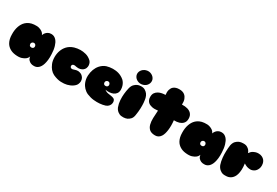

<svg xmlns="http://www.w3.org/2000/svg" viewBox="59 -1786 4086 2833"><g transform="rotate(30 2101.5 -369.0)"><path d="M242 -513Q295 -518 329 -507.5Q363 -497 382.5 -482Q402 -467 410 -452.5Q418 -438 419 -435Q419 -436 424.5 -449.5Q430 -463 443 -479Q456 -495 478 -507.5Q500 -520 533 -520Q561 -520 582 -509Q603 -498 619 -480Q635 -462 646 -439Q657 -416 664 -392Q681 -336 683 -265Q686 -208 681 -165.5Q676 -123 666.5 -92.5Q657 -62 644 -41.5Q631 -21 617 -9Q584 20 540 18Q513 19 489 9Q469 1 450 -18.5Q431 -38 426 -76Q416 -46 390 -25Q368 -7 328 6Q288 19 222 11Q168 5 126 -21Q108 -32 90.5 -49Q73 -66 59.5 -91Q46 -116 38 -149Q30 -182 30 -225Q28 -300 49 -361Q58 -387 73 -412.5Q88 -438 111 -459Q134 -480 166 -494.5Q198 -509 242 -513ZM375 -278Q358 -278 345.5 -265Q333 -252 335 -236Q337 -215 347.5 -207Q358 -199 375 -199Q392 -199 403 -209Q414 -219 414 -236Q414 -252 404 -265Q394 -278 375 -278Z M1088 -285Q1068 -291 1053 -290Q1039 -289 1028.5 -282Q1018 -275 1018 -256Q1019 -242 1027 -234Q1034 -227 1048 -224.5Q1062 -222 1089 -233Q1118 -244 1146 -244Q1170 -243 1197 -231Q1224 -219 1246 -184Q1258 -158 1258 -132Q1258 -109 1246 -81Q1234 -53 1196 -26Q1156 1 1106 13Q1063 24 1003 21.5Q943 19 870 -14Q834 -32 806 -65Q782 -93 762 -139.5Q742 -186 742 -255Q743 -313 762 -364Q770 -386 783 -408Q796 -430 815 -450.5Q834 -471 860.5 -487.5Q887 -504 922 -515Q971 -529 1022 -530Q1065 -531 1115.5 -518Q1166 -505 1210 -465Q1223 -452 1231 -434Q1238 -418 1240.5 -395Q1243 -372 1232 -343Q1222 -321 1203 -306Q1186 -293 1158.5 -285Q1131 -277 1088 -285Z M1633 -207Q1662 -184 1694 -178.5Q1726 -173 1753.5 -169Q1781 -165 1800.5 -154Q1820 -143 1825 -108Q1826 -88 1820 -69Q1814 -52 1799.5 -34.5Q1785 -17 1754 -5Q1710 9 1659 13Q1615 17 1559 11.5Q1503 6 1442 -19Q1402 -37 1371 -70Q1358 -84 1345.5 -102.5Q1333 -121 1323.5 -144.5Q1314 -168 1308.5 -197Q1303 -226 1305 -261Q1308 -315 1326 -364Q1334 -385 1346 -406.5Q1358 -428 1375.5 -448Q1393 -468 1416.5 -485Q1440 -502 1471 -513Q1522 -528 1575 -529Q1597 -529 1622.5 -526.5Q1648 -524 1673.5 -516.5Q1699 -509 1725 -495Q1751 -481 1775 -460Q1791 -444 1803 -424Q1814 -406 1822 -380.5Q1830 -355 1831 -320Q1831 -281 1813.5 -256Q1796 -231 1767.5 -218Q1739 -205 1703.5 -202.5Q1668 -200 1633 -207ZM1607 -334Q1590 -334 1577.5 -321Q1565 -308 1567 -292Q1569 -271 1579.5 -263Q1590 -255 1607 -255Q1624 -255 1635 -265Q1646 -275 1646 -292Q1646 -308 1636 -321Q1626 -334 1607 -334Z M2163 -663Q2165 -641 2157.5 -620Q2150 -599 2135.5 -582.5Q2121 -566 2100 -555.5Q2079 -545 2054 -542Q2028 -539 2005.5 -545.5Q1983 -552 1965 -565Q1947 -578 1935.5 -596.5Q1924 -615 1921 -638Q1919 -660 1926.5 -680.5Q1934 -701 1949 -717.5Q1964 -734 1985 -745Q2006 -756 2031 -759Q2056 -762 2078.5 -755.5Q2101 -749 2119 -736Q2137 -723 2149 -704Q2161 -685 2163 -663ZM2206 -101Q2198 -56 2175 -32.5Q2152 -9 2128 2Q2099 14 2066 15Q2023 17 1996 3.5Q1969 -10 1953 -27Q1935 -46 1924 -72Q1904 -126 1900.5 -183.5Q1897 -241 1902 -289Q1907 -344 1920 -397Q1932 -443 1955.5 -466.5Q1979 -490 2002 -501Q2029 -513 2059 -514Q2105 -516 2133.5 -498.5Q2162 -481 2179 -458Q2198 -432 2207 -396Q2214 -363 2218 -319Q2221 -281 2219.5 -226.5Q2218 -172 2206 -101Z M2440 -583Q2433 -632 2444 -671Q2449 -687 2458 -703Q2467 -719 2483 -731Q2499 -743 2522 -750.5Q2545 -758 2577 -758Q2608 -758 2631 -750.5Q2654 -743 2669.5 -730Q2685 -717 2695 -701Q2705 -685 2711 -669Q2724 -630 2721 -581Q2774 -584 2816 -572Q2834 -567 2851 -557.5Q2868 -548 2881.5 -533.5Q2895 -519 2903 -498Q2911 -477 2911 -448Q2911 -421 2903.5 -401.5Q2896 -382 2883 -368Q2870 -354 2854 -345Q2838 -336 2822 -331Q2782 -319 2733 -321Q2743 -227 2733 -154Q2729 -123 2720.5 -93Q2712 -63 2697 -40Q2682 -17 2659 -2.5Q2636 12 2604 12Q2540 12 2507.5 -15.5Q2475 -43 2462.5 -90Q2450 -137 2452 -198Q2454 -259 2459 -327Q2402 -319 2358 -328Q2339 -332 2321 -340Q2303 -348 2289 -362Q2275 -376 2266.5 -397Q2258 -418 2258 -448Q2258 -490 2276.5 -516Q2295 -542 2323 -557Q2351 -572 2382.5 -577.5Q2414 -583 2440 -583Z M3143 -513Q3196 -518 3230 -507.5Q3264 -497 3283.5 -482Q3303 -467 3311 -452.5Q3319 -438 3320 -435Q3320 -436 3325.5 -449.5Q3331 -463 3344 -479Q3357 -495 3379 -507.5Q3401 -520 3434 -520Q3462 -520 3483 -509Q3504 -498 3520 -480Q3536 -462 3547 -439Q3558 -416 3565 -392Q3582 -336 3584 -265Q3587 -208 3582 -165.5Q3577 -123 3567.5 -92.5Q3558 -62 3545 -41.5Q3532 -21 3518 -9Q3485 20 3441 18Q3414 19 3390 9Q3370 1 3351 -18.5Q3332 -38 3327 -76Q3317 -46 3291 -25Q3269 -7 3229 6Q3189 19 3123 11Q3069 5 3027 -21Q3009 -32 2991.5 -49Q2974 -66 2960.5 -91Q2947 -116 2939 -149Q2931 -182 2931 -225Q2929 -300 2950 -361Q2959 -387 2974 -412.5Q2989 -438 3012 -459Q3035 -480 3067 -494.5Q3099 -509 3143 -513ZM3276 -278Q3259 -278 3246.5 -265Q3234 -252 3236 -236Q3238 -215 3248.5 -207Q3259 -199 3276 -199Q3293 -199 3304 -209Q3315 -219 3315 -236Q3315 -252 3305 -265Q3295 -278 3276 -278Z M3922 -448Q3948 -485 3978.5 -500.5Q4009 -516 4035 -520Q4066 -524 4096 -518Q4126 -510 4145 -495Q4164 -480 4174 -462Q4184 -444 4188 -426Q4192 -408 4192 -395Q4193 -363 4183.5 -339.5Q4174 -316 4163 -302Q4150 -284 4132 -274Q4100 -255 4069.5 -256Q4039 -257 4014 -265Q3985 -275 3959 -293Q3967 -233 3964.5 -188Q3962 -143 3952.5 -110.5Q3943 -78 3928 -56.5Q3913 -35 3896 -22Q3856 9 3800 7Q3757 9 3730 -6Q3703 -21 3686 -40Q3667 -62 3656 -90Q3638 -144 3632.5 -202Q3627 -260 3629 -308Q3630 -364 3638 -418Q3649 -466 3673.5 -490.5Q3698 -515 3724 -526Q3754 -538 3790 -538Q3832 -540 3858 -525.5Q3884 -511 3898 -494Q3915 -474 3922 -448Z"/></g></svg>

Font: Sniglet
Style: ExtraBold
Weight: 800
Version: Version 2.000; ttfautohint (v0.95) -l 8 -r 50 -G 200 -x 14 -